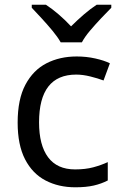

<svg xmlns="http://www.w3.org/2000/svg" viewBox="-20 -786 520 816"><path d="M300 10Q229 10 173.5 -19Q118 -48 86.5 -109Q55 -170 55 -265Q55 -364 88 -426Q121 -488 177.5 -517Q234 -546 306 -546Q347 -546 385 -537.5Q423 -529 447 -517L420 -444Q396 -453 364 -461Q332 -469 304 -469Q146 -469 146 -266Q146 -169 184.5 -117.5Q223 -66 299 -66Q343 -66 376.5 -75Q410 -84 438 -97V-19Q411 -5 378.5 2.5Q346 10 300 10ZM238 -606Q225 -629 203 -655.5Q181 -682 157 -708Q133 -734 115 -753V-766H175Q201 -749 229 -725Q257 -701 282 -674Q309 -701 337 -725Q365 -749 391 -766H453V-753Q434 -734 409.5 -708Q385 -682 362.5 -655.5Q340 -629 328 -606Z"/></svg>

Font: Noto Sans Chakma
Style: Regular
Weight: 400
Designer: Zachary Quinn Scheuren - Monotype Design Team
Foundry: Monotype Imaging Inc.
Version: Version 2.003; ttfautohint (v1.8.4.7-5d5b)